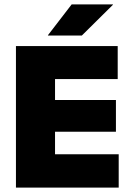

<svg xmlns="http://www.w3.org/2000/svg" viewBox="-20 -847 594 867"><path d="M52 0V-639H228.5V0ZM104.5 0V-150.5H516V0ZM156 -252V-395.5H503.5V-252ZM104.5 -490V-639H511.5V-490ZM303.5 -827H490V-825.5L349.5 -686.5H196.5V-688Z"/></svg>

Font: Anek Latin Medium ExtraBold
Style: Regular
Weight: 800
Version: Version 1.003